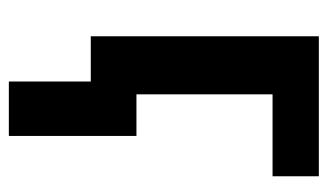

<svg xmlns="http://www.w3.org/2000/svg" viewBox="-182 -404 783 460"><g transform="rotate(90 210.0 -174.5)"><path d="M402.8 -546.4V-435.5H206.5V-109.4H306.2V196.3H175.8V0H67.4V-546.4Z"/></g></svg>

Font: Open Sans SemiCondensed
Style: Bold
Weight: 700
Width: 4
Designer: Monotype Design Team
Foundry: Monotype Imaging Inc.
Version: Version 3.003